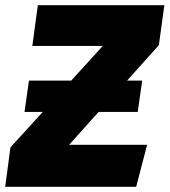

<svg xmlns="http://www.w3.org/2000/svg" viewBox="-48 -716 650 736"><path d="M582 -696 561 -543 439 -407H497L480 -287H330L217 -161H516L474 0H-28L-8 -151L116 -287H46L63 -407H225L346 -540H76L97 -696Z"/></svg>

Font: Fira Sans Black
Style: Italic
Weight: 900
Italic angle: -8°
Designer: Carrois Corporate & Edenspiekermann AG
Foundry: Carrois Corporate GbR & Edenspiekermann AG
Version: Version 4.203